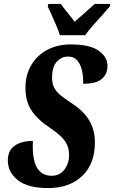

<svg xmlns="http://www.w3.org/2000/svg" viewBox="-20 -951 584 981"><path d="M227 10Q122 10 71 -30.5Q20 -71 20 -131Q20 -182 55 -206.5Q90 -231 148 -231Q144 -137 168.5 -95Q193 -53 244 -53Q286 -53 309.5 -85Q333 -117 333 -160Q333 -198 313.5 -228Q294 -258 239 -295Q174 -338 142 -385Q110 -432 110 -502Q110 -568 139.5 -618Q169 -668 221 -696Q273 -724 342 -724Q439 -724 484 -692Q529 -660 529 -615Q529 -572 500 -547.5Q471 -523 405 -523Q406 -554 400 -586Q394 -618 376.5 -640Q359 -662 327 -662Q294 -662 270 -635.5Q246 -609 246 -554Q246 -522 258 -500.5Q270 -479 294 -460.5Q318 -442 353 -419Q411 -380 438 -332Q465 -284 465 -224Q465 -113 399.5 -51.5Q334 10 227 10ZM286 -771Q280 -791 268.5 -818.5Q257 -846 245 -872.5Q233 -899 224 -918L227 -931H291Q302 -914 324.5 -887Q347 -860 361 -840Q377 -853 396.5 -870.5Q416 -888 434 -904Q452 -920 464 -931H544L541 -918Q525 -899 502 -873.5Q479 -848 455.5 -821.5Q432 -795 415 -771Z"/></svg>

Font: Noto Serif ExtraCondensed ExtraBold
Style: Italic
Weight: 800
Width: 2
Italic angle: -12°
Designer: Monotype Design Team
Foundry: Monotype Imaging Inc.
Version: Version 2.013